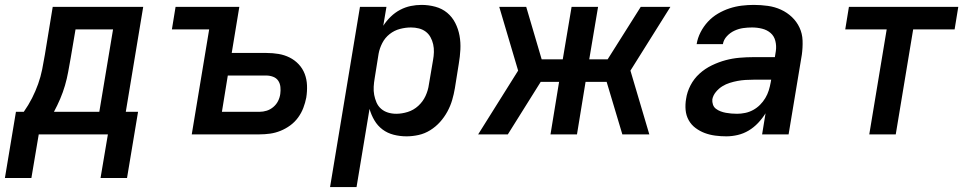

<svg xmlns="http://www.w3.org/2000/svg" viewBox="-55 -548 3975 783"><path d="M-35 178 10 -92H42Q61 -119 75.5 -147.5Q90 -176 100.5 -205.5Q111 -235 117 -265Q123 -295 128 -325L160 -520H529L458 -92H508L463 178H355L385 0H103L73 178ZM350 -92 406 -428H253L233 -310Q228 -282 223 -254.5Q218 -227 210 -199.5Q202 -172 190.5 -145Q179 -118 165 -92Z M727 0 798 -428H646L661 -520H921L890 -332H1032Q1057 -332 1081 -328Q1105 -324 1126 -313.5Q1147 -303 1163 -286Q1179 -269 1187.5 -247Q1196 -225 1197 -200Q1198 -175 1194 -150Q1190 -129 1182 -108Q1174 -87 1160.5 -68.5Q1147 -50 1128.5 -36.5Q1110 -23 1089 -14.5Q1068 -6 1046.5 -3Q1025 0 1003 0ZM1003 -92Q1018 -92 1032.5 -96.5Q1047 -101 1059.5 -111.5Q1072 -122 1079 -136Q1086 -150 1088 -165Q1090 -179 1088.5 -193.5Q1087 -208 1079.5 -219Q1072 -230 1058.5 -235Q1045 -240 1031 -240H874L850 -92Z M1291 215 1413 -520H1521L1508 -443Q1521 -463 1538.5 -480Q1556 -497 1577 -508Q1598 -519 1620 -523.5Q1642 -528 1664 -528Q1693 -528 1720.5 -520.5Q1748 -513 1768.5 -496Q1789 -479 1801.5 -454.5Q1814 -430 1819 -402.5Q1824 -375 1822.5 -346Q1821 -317 1816 -288L1800 -188Q1796 -164 1789 -140Q1782 -116 1769.5 -93Q1757 -70 1739.5 -50.5Q1722 -31 1699.5 -17Q1677 -3 1652 2.5Q1627 8 1603 8Q1576 8 1550.5 1.5Q1525 -5 1505 -20Q1485 -35 1472 -57Q1459 -79 1452 -104L1399 215ZM1561 -84Q1584 -84 1608 -91.5Q1632 -99 1651 -116.5Q1670 -134 1680.5 -157Q1691 -180 1694 -203L1711 -303Q1714 -319 1714.5 -335.5Q1715 -352 1711.5 -367.5Q1708 -383 1700.5 -396.5Q1693 -410 1681 -419Q1669 -428 1653.5 -432Q1638 -436 1621 -436Q1599 -436 1576 -430Q1553 -424 1534 -409Q1515 -394 1504 -372.5Q1493 -351 1489 -329L1473 -229Q1470 -212 1469 -194.5Q1468 -177 1471 -161Q1474 -145 1480.5 -130Q1487 -115 1499 -104.5Q1511 -94 1527 -89Q1543 -84 1561 -84Z M1895 0 2058 -260 1981 -520H2091L2154 -306H2240L2276 -520H2384L2348 -306H2423L2558 -520H2679L2516 -260L2593 0H2483L2419 -214H2333L2298 0H2190L2225 -214H2150L2016 0Z M2907 8Q2884 8 2861.5 5Q2839 2 2819 -5.5Q2799 -13 2781.5 -26Q2764 -39 2753.5 -58Q2743 -77 2741 -99.5Q2739 -122 2743 -145Q2747 -173 2761 -200Q2775 -227 2797.5 -247.5Q2820 -268 2848 -281.5Q2876 -295 2904 -302.5Q2932 -310 2961 -312.5Q2990 -315 3018 -315H3105L3109 -340Q3112 -361 3107 -381Q3102 -401 3087.5 -413.5Q3073 -426 3053 -431Q3033 -436 3012 -436Q2994 -436 2976 -433.5Q2958 -431 2940.5 -423Q2923 -415 2909.5 -400.5Q2896 -386 2893 -368H2786Q2790 -393 2802 -416.5Q2814 -440 2832 -459.5Q2850 -479 2873 -492.5Q2896 -506 2920.5 -514Q2945 -522 2970 -525Q2995 -528 3019 -528Q3048 -528 3076.5 -524Q3105 -520 3130 -508.5Q3155 -497 3174.5 -478.5Q3194 -460 3205.5 -435.5Q3217 -411 3218 -382.5Q3219 -354 3215 -325L3161 0H3053L3067 -86Q3054 -65 3036.5 -46.5Q3019 -28 2998 -15.5Q2977 -3 2953.5 2.5Q2930 8 2907 8ZM2951 -84Q2967 -84 2984 -87.5Q3001 -91 3016.5 -99.5Q3032 -108 3044.5 -120.5Q3057 -133 3066 -148Q3075 -163 3080 -179Q3085 -195 3088 -212L3090 -223H3018Q3002 -223 2985.5 -222Q2969 -221 2953 -218Q2937 -215 2921 -210Q2905 -205 2890.5 -196Q2876 -187 2864.5 -173Q2853 -159 2850 -143Q2849 -132 2852.5 -121.5Q2856 -111 2864.5 -104.5Q2873 -98 2883.5 -94Q2894 -90 2905 -88Q2916 -86 2927.5 -85Q2939 -84 2951 -84Z M3490 0 3561 -428H3392L3407 -520H3853L3838 -428H3669L3598 0Z"/></svg>

Font: Iosevka Aile Semibold Oblique
Style: Regular
Weight: 600
Italic angle: -9°
Designer: Belleve Invis
Foundry: Belleve Invis
Version: Version 31.1.0; ttfautohint (v1.8.4)